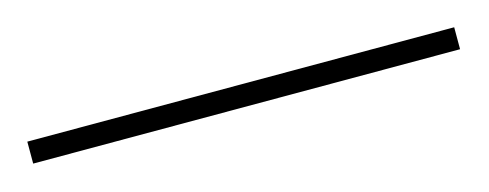

<svg xmlns="http://www.w3.org/2000/svg" viewBox="-24 -870 430 169"><g transform="rotate(-15 190.5 -786.0)"><path d="M-4 -776V-796H385V-776Z"/></g></svg>

Font: Noto Serif Display Condensed ExtraLight
Style: Regular
Weight: 200
Width: 3
Designer: Monotype Design Team
Foundry: Monotype Imaging Inc.
Version: Version 2.009